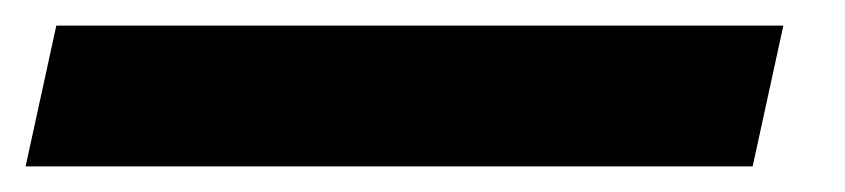

<svg xmlns="http://www.w3.org/2000/svg" viewBox="-55 70 660 150"><path d="M-11 90 -35 200H533L557 90Z"/></svg>

Font: LT Wave Text Bold Italic
Style: Regular
Weight: 700
Designer: Daniel Lyons
Version: Version 2.5 (Glyphs App)